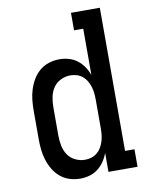

<svg xmlns="http://www.w3.org/2000/svg" viewBox="-84 -796 668 865"><g transform="rotate(-10 250.0 -363.5)"><path d="M213 8Q188 8 164.5 0.5Q141 -7 122.5 -22.5Q104 -38 91.5 -59Q79 -80 71.5 -103.5Q64 -127 61.5 -151.5Q59 -176 59 -200V-330Q59 -354 61.5 -378.5Q64 -403 71.5 -426.5Q79 -450 91.5 -471Q104 -492 122.5 -507.5Q141 -523 164.5 -530.5Q188 -538 213 -538Q235 -538 256 -532Q277 -526 294 -513Q311 -500 323.5 -481.5Q336 -463 343 -443V-655H301V-735H433V-80H476V0H343V-87Q336 -67 323.5 -48.5Q311 -30 294 -17Q277 -4 256 2Q235 8 213 8ZM249 -72Q264 -72 278.5 -76.5Q293 -81 304.5 -90.5Q316 -100 323.5 -113Q331 -126 335.5 -140.5Q340 -155 341.5 -170Q343 -185 343 -200V-330Q343 -345 341.5 -360Q340 -375 335.5 -389.5Q331 -404 323.5 -417Q316 -430 304.5 -439.5Q293 -449 278.5 -453.5Q264 -458 249 -458Q226 -458 204.5 -447.5Q183 -437 170.5 -418Q158 -399 153.5 -376Q149 -353 149 -330V-200Q149 -177 153.5 -154Q158 -131 170.5 -112Q183 -93 204.5 -82.5Q226 -72 249 -72Z"/></g></svg>

Font: Iosevka Slab Medium
Style: Regular
Weight: 500
Monospace: yes
Designer: Belleve Invis
Foundry: Belleve Invis
Version: Version 11.1.1; ttfautohint (v1.8.3)